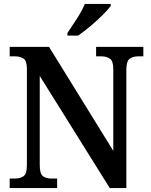

<svg xmlns="http://www.w3.org/2000/svg" viewBox="-20 -951 764 971"><path d="M29 0V-48H55Q81 -48 98.5 -59.5Q116 -71 116 -116V-602Q116 -644 98.5 -655Q81 -666 57 -666H29V-714H228L553 -188V-602Q553 -643 535.5 -654.5Q518 -666 494 -666H466V-714H705V-666H678Q653 -666 636 -654Q619 -642 619 -598V0H535L181 -567V-116Q181 -71 198 -59.5Q215 -48 240 -48H269V0ZM321 -784Q342 -815 368.5 -856Q395 -897 409 -931H540V-921Q528 -904 499.5 -875.5Q471 -847 437 -818.5Q403 -790 375 -771H321Z"/></svg>

Font: Noto Serif Tamil SemiCondensed SemiBold
Style: Italic
Weight: 600
Width: 4
Italic angle: -12°
Designer: Indian Type Foundry, Tom Grace, and the Monotype Design Team
Foundry: Monotype Imaging Inc.
Version: Version 2.003; ttfautohint (v1.8.4.7-5d5b)